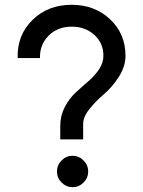

<svg xmlns="http://www.w3.org/2000/svg" viewBox="-20 -776 601 806"><path d="M232.9 -247.1Q232.9 -290 251.5 -325.9Q270 -361.8 297.1 -387Q324.2 -412.1 350.6 -434.6Q377 -457 395.5 -484.6Q414.1 -512.2 414.1 -542Q414.1 -595.2 376 -629.6Q337.9 -664.1 280.8 -664.1Q221.7 -664.1 183.8 -626Q146 -587.9 147.9 -532.2H54.2Q51.3 -628.4 116.2 -692.1Q181.2 -755.9 280.8 -755.9Q377.9 -755.9 442.4 -694.8Q506.8 -633.8 506.8 -542Q506.8 -497.1 479 -453.6Q451.2 -410.2 418 -382.1Q384.8 -354 356.9 -320.1Q329.1 -286.1 329.1 -255.9V-190.9H232.9ZM285.2 9.8Q258.3 9.8 238.8 -9.5Q219.2 -28.8 219.2 -55.9Q219.2 -83 238.5 -102.5Q257.8 -122.1 285.2 -122.1Q311 -122.1 330.6 -102.5Q350.1 -83 350.1 -55.9Q350.1 -28.8 330.6 -9.5Q311 9.8 285.2 9.8Z"/></svg>

Font: Oakes Grotesk
Style: Medium Italic
Weight: 500
Designer: Samuel Oakes
Foundry: Samuel Oakes
Version: Version 1.0 | wf-rip DC20170320